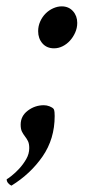

<svg xmlns="http://www.w3.org/2000/svg" viewBox="-20 -465 284 604"><path d="M118 -134Q127 -134 136 -130.5Q145 -127 149 -122Q151 -118 151.5 -112Q152 -106 152 -100Q152 -28 114 27Q76 82 16 119Q11 117 6 111.5Q1 106 1 99Q5 97 16.5 88Q28 79 40.5 65.5Q53 52 62.5 35.5Q72 19 72 1Q72 -13 68 -21Q64 -29 58.5 -36Q53 -43 49 -51Q45 -59 45 -73Q45 -100 67.5 -117Q90 -134 118 -134ZM100 -367Q100 -383 106.5 -397.5Q113 -412 123.5 -422.5Q134 -433 147.5 -439Q161 -445 174 -445Q196 -445 209.5 -430Q223 -415 223 -393Q223 -377 216.5 -362.5Q210 -348 200 -337Q190 -326 177 -319.5Q164 -313 150 -313Q127 -313 113.5 -328.5Q100 -344 100 -367Z"/></svg>

Font: Vermiglione SemiBold
Style: Italic
Weight: 600
Italic angle: -11°
Version: Version 1.000